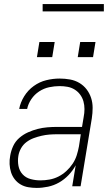

<svg xmlns="http://www.w3.org/2000/svg" viewBox="-20 -913 540 941"><path d="M160 8Q139 8 118.5 4.5Q98 1 81 -9Q64 -19 52 -34.5Q40 -50 34 -69Q28 -88 27 -108.5Q26 -129 30 -150Q34 -174 44.5 -197Q55 -220 74.5 -237Q94 -254 117.5 -264.5Q141 -275 164.5 -281Q188 -287 212 -289Q236 -291 260 -291H382L390 -339Q394 -359 394 -378.5Q394 -398 389 -416Q384 -434 373 -449Q362 -464 346 -474Q330 -484 311 -487.5Q292 -491 272 -491Q247 -491 221 -485.5Q195 -480 172 -465Q149 -450 133.5 -427Q118 -404 113 -379H74Q80 -411 98.5 -441Q117 -471 145.5 -491.5Q174 -512 207 -520Q240 -528 272 -528Q298 -528 323 -523.5Q348 -519 369 -506.5Q390 -494 404.5 -475Q419 -456 426.5 -433Q434 -410 434 -384.5Q434 -359 430 -333L375 0H334L351 -103Q337 -77 316 -55Q295 -33 269.5 -18.5Q244 -4 215.5 2Q187 8 160 8ZM178 -29Q200 -29 222.5 -33Q245 -37 266 -47.5Q287 -58 305 -74.5Q323 -91 336 -110.5Q349 -130 356 -152Q363 -174 367 -196L376 -255H260Q241 -255 222 -253.5Q203 -252 183.5 -247.5Q164 -243 145 -236Q126 -229 109.5 -216.5Q93 -204 83 -186Q73 -168 70 -149Q66 -124 70.5 -100Q75 -76 90.5 -59Q106 -42 129.5 -35.5Q153 -29 178 -29ZM361 -633 373 -707H448L436 -633ZM161 -633 173 -707H248L236 -633ZM489 -857H189V-893H489Z"/></svg>

Font: Iosevka SS04 XLt Obl
Style: Regular
Weight: 200
Italic angle: -9°
Monospace: yes
Designer: Belleve Invis
Foundry: Belleve Invis
Version: Version 19.0.0; ttfautohint (v1.8.4)